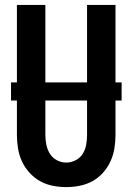

<svg xmlns="http://www.w3.org/2000/svg" viewBox="-20 -755 540 783"><path d="M250 8Q278 8 305.5 2.5Q333 -3 357.5 -16.5Q382 -30 400.5 -51Q419 -72 430.5 -97Q442 -122 446.5 -149.5Q451 -177 451 -205V-735H335V-205Q335 -185 331.5 -165Q328 -145 317.5 -128Q307 -111 288.5 -101.5Q270 -92 250 -92Q230 -92 212 -101.5Q194 -111 183.5 -128Q173 -145 169 -165Q165 -185 165 -205V-735H49V-205Q49 -177 53.5 -149.5Q58 -122 69.5 -97Q81 -72 100 -51Q119 -30 143 -16.5Q167 -3 194.5 2.5Q222 8 250 8ZM25 -345H476V-419H25Z"/></svg>

Font: Iosevka SS09
Style: Bold
Weight: 700
Monospace: yes
Designer: Belleve Invis
Foundry: Belleve Invis
Version: Version 5.2.1; ttfautohint (v1.8.3)